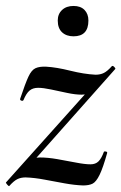

<svg xmlns="http://www.w3.org/2000/svg" viewBox="-30 -618 408 645"><path d="M1 7Q-1 8 -6 2Q-11 -4 -10 -5L308 -360L302 -349Q289 -320 277 -310Q265 -300 244 -300Q223 -300 195 -306Q167 -312 141 -317.5Q115 -323 98 -323Q80 -323 69 -313.5Q58 -304 49 -282Q47 -278 41.5 -280Q36 -282 38 -287Q55 -338 65.5 -360.5Q76 -383 89.5 -389Q103 -395 125 -394Q160 -392 206 -380.5Q252 -369 291 -367Q307 -367 319 -373Q331 -379 346 -396Q349 -398 354 -393Q359 -388 357 -386L40 -29L38 -40Q52 -68 67.5 -78.5Q83 -89 104 -89Q130 -89 162 -83.5Q194 -78 224.5 -72Q255 -66 274 -66Q291 -66 301 -76Q311 -86 319 -108Q320 -110 325.5 -109Q331 -108 330 -104Q316 -54 304.5 -30.5Q293 -7 281 -1Q269 5 249 5Q221 4 187.5 -2Q154 -8 120 -14.5Q86 -21 56 -22Q40 -22 28 -16Q16 -10 1 7ZM217 -496Q193 -496 178.5 -509.5Q164 -523 164 -549Q164 -571 178.5 -584.5Q193 -598 217 -598Q241 -598 254 -584.5Q267 -571 267 -549Q267 -496 217 -496Z"/></svg>

Font: Cormorant Light SemiBold
Style: Italic
Weight: 600
Italic angle: -10°
Version: Version 4.000